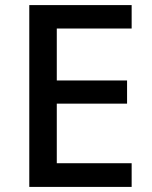

<svg xmlns="http://www.w3.org/2000/svg" viewBox="-20 -734 597 754"><path d="M497 0V-93H203V-327H479V-418H203V-622H497V-714H95V0Z"/></svg>

Font: Noto Sans Bamum Medium
Style: Regular
Weight: 500
Designer: Monotype Design Team
Foundry: Monotype Imaging Inc.
Version: Version 2.002